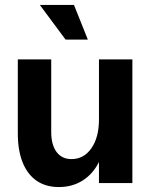

<svg xmlns="http://www.w3.org/2000/svg" viewBox="-20 -740 615 776"><path d="M52 -201V-500H187V-207Q187 -155 208.5 -126Q230 -97 269 -97Q319 -97 349.5 -141Q380 -185 380 -257L406 -207Q406 -141 382.5 -90.5Q359 -40 316.5 -12Q274 16 218 16Q165 16 128 -9.5Q91 -35 71.5 -83.5Q52 -132 52 -201ZM380 -500H515V0H380ZM141 -720H279L335 -580H245Z"/></svg>

Font: Uncut Sans Variable
Style: Regular
Weight: 400
Designer: Kasper Nordkvist
Foundry: UNCUT.wtf
Version: Version 1.304;Glyphs 3.2 (3246)